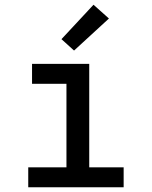

<svg xmlns="http://www.w3.org/2000/svg" viewBox="-20 -789 640 809"><path d="M99 0V-84H260V-436H115V-520H356V-84H501V0ZM292 -576 239 -624 374 -769 439 -711Z"/></svg>

Font: Iosevka HT Medium Extended
Style: Regular
Weight: 500
Width: 7
Monospace: yes
Designer: Belleve Invis
Foundry: Belleve Invis
Version: Version 32.3.0; ttfautohint (v1.8.4)